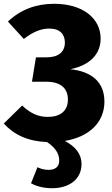

<svg xmlns="http://www.w3.org/2000/svg" viewBox="-26 -733 593 1015"><path d="M526 -196C526 -298 460 -355 346 -367C456 -390 506 -452 506 -529C506 -636 412 -713 260 -713C163 -713 81 -681 16 -619L100 -527C147 -564 191 -582 234 -582C294 -582 317 -549 317 -508C317 -459 283 -430 221 -430H164L143 -301H218C296 -301 333 -265 333 -207C333 -146 292 -115 227 -115C174 -115 134 -135 91 -175L-6 -80C49 -20 121 14 223 18C273 52 287 85 287 116C287 145 270 165 231 165C205 165 187 158 172 151L138 236C169 253 207 262 250 262C339 262 405 215 405 134C405 81 373 42 317 12C444 -9 526 -85 526 -196Z"/></svg>

Font: Fira Sans ExtraBold
Style: Regular
Weight: 800
Designer: bBox Type GmbH & Carrois Corporate GbR & Edenspiekermann AG
Foundry: bBox Type GmbH & Carrois Corporate GbR & Edenspiekermann AG
Version: Version 4.300;PS 004.300;hotconv 1.0.88;makeotf.lib2.5.64775